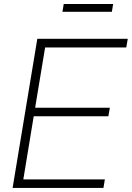

<svg xmlns="http://www.w3.org/2000/svg" viewBox="-20 -917 644 937"><path d="M41.5 0 162.1 -727.5H603.5L596.2 -685.5H200.2L151.4 -391.1H516.1L508.8 -349.6H144.5L93.8 -41.5H491.7L484.9 0ZM532.2 -897.5 525.9 -859.4H284.7L291 -897.5Z"/></svg>

Font: Inter 28pt ExtraLight
Style: Italic
Weight: 250
Italic angle: -9.3988°
Designer: Rasmus Andersson
Foundry: rsms
Version: Version 4.001;git-66647c0bb